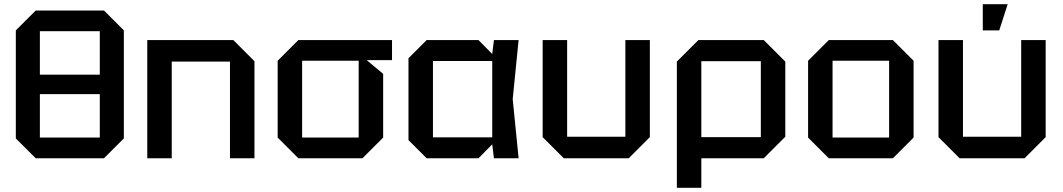

<svg xmlns="http://www.w3.org/2000/svg" viewBox="-20 -750 5040 910"><path d="M55 -94V-606L149 -700H473L567 -606V-94L473 0H149ZM169 -602V-396H453V-602ZM169 -98H453V-304H169Z M678 0V-560H1086L1186 -460V0H1070V-458H794V0Z M1296 -98V-462L1394 -560H1838V-465H1718L1796 -400V-98L1698 0H1394ZM1412 -98H1680V-462H1412Z M2002 0 1916 -86V-474L2002 -560H2248L2313 -494L2321 -560H2438L2410 -280L2438 0H2321L2313 -66L2248 0ZM2032 -99H2313V-461H2032Z M3060 -560V-100L2960 0H2652L2552 -100V-560H2668V-102H2944V-560Z M3188 140V-458L3290 -560H3600L3702 -458V-102L3600 0H3304V140ZM3586 -460H3304V-100H3586Z M3810 -98V-462L3908 -560H4212L4310 -462V-98L4212 0H3908ZM3926 -98H4194V-462H3926Z M4936 -560V-100L4836 0H4528L4428 -100V-560H4544V-102H4820V-560ZM4638 -606V-730H4756L4716 -606Z"/></svg>

Font: Tektur Medium
Style: Regular
Weight: 500
Designer: Adam Jagosz
Foundry: Adam Jagosz
Version: Version 1.005;gftools[0.9.30]